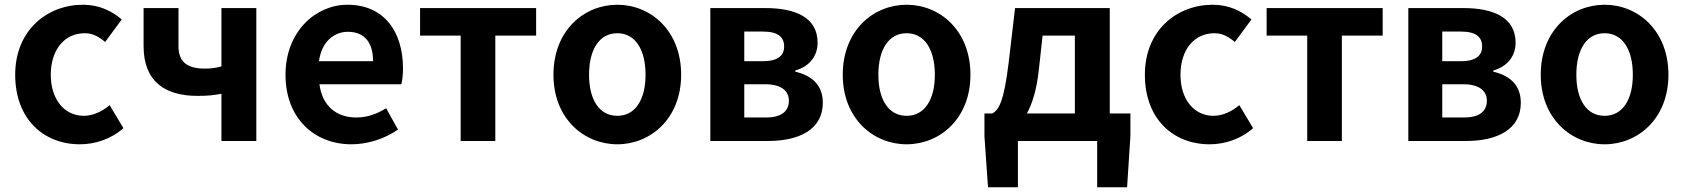

<svg xmlns="http://www.w3.org/2000/svg" viewBox="-20 -594 7094 809"><path d="M317 14C379 14 447 -7 500 -54L442 -151C411 -125 373 -106 333 -106C252 -106 194 -174 194 -279C194 -385 252 -454 337 -454C369 -454 395 -441 423 -417L493 -512C452 -547 399 -574 330 -574C178 -574 44 -466 44 -279C44 -94 162 14 317 14Z M913 0H1060V-560H913V-314C890 -308 870 -305 843 -305C765 -305 732 -336 732 -400V-560H585V-400C585 -249 677 -190 812 -190C859 -190 881 -193 913 -199Z M1461 14C1531 14 1602 -10 1657 -48L1607 -138C1567 -113 1527 -99 1481 -99C1398 -99 1338 -147 1326 -239H1671C1675 -252 1678 -279 1678 -306C1678 -461 1598 -574 1444 -574C1310 -574 1183 -461 1183 -279C1183 -95 1305 14 1461 14ZM1324 -336C1335 -418 1387 -460 1446 -460C1518 -460 1552 -412 1552 -336Z M1921 0H2067V-444H2239V-560H1750V-444H1921Z M2581 14C2721 14 2850 -94 2850 -279C2850 -466 2721 -574 2581 -574C2441 -574 2312 -466 2312 -279C2312 -94 2441 14 2581 14ZM2581 -106C2505 -106 2462 -174 2462 -279C2462 -385 2505 -454 2581 -454C2657 -454 2700 -385 2700 -279C2700 -174 2657 -106 2581 -106Z M2973 0H3217C3345 0 3447 -47 3447 -161C3447 -237 3399 -276 3331 -292V-297C3395 -315 3425 -362 3425 -414C3425 -522 3329 -560 3205 -560H2973ZM3116 -336V-461H3195C3258 -461 3284 -438 3284 -398C3284 -360 3258 -336 3193 -336ZM3116 -99V-239H3205C3273 -239 3304 -210 3304 -170C3304 -127 3275 -99 3208 -99Z M3800 14C3940 14 4069 -94 4069 -279C4069 -466 3940 -574 3800 -574C3660 -574 3531 -466 3531 -279C3531 -94 3660 14 3800 14ZM3800 -106C3724 -106 3681 -174 3681 -279C3681 -385 3724 -454 3800 -454C3876 -454 3919 -385 3919 -279C3919 -174 3876 -106 3800 -106Z M4373 -444H4509V-116H4307C4330 -158 4348 -217 4357 -298ZM4656 -116V-560H4257L4230 -330C4210 -166 4189 -131 4161 -116H4128V-20L4143 195H4269V0H4603V195H4729L4743 -20V-116Z M5077 14C5139 14 5207 -7 5260 -54L5202 -151C5171 -125 5133 -106 5093 -106C5012 -106 4954 -174 4954 -279C4954 -385 5012 -454 5097 -454C5129 -454 5155 -441 5183 -417L5253 -512C5212 -547 5159 -574 5090 -574C4938 -574 4804 -466 4804 -279C4804 -94 4922 14 5077 14Z M5488 0H5634V-444H5806V-560H5317V-444H5488Z M5914 0H6158C6286 0 6388 -47 6388 -161C6388 -237 6340 -276 6272 -292V-297C6336 -315 6366 -362 6366 -414C6366 -522 6270 -560 6146 -560H5914ZM6057 -336V-461H6136C6199 -461 6225 -438 6225 -398C6225 -360 6199 -336 6134 -336ZM6057 -99V-239H6146C6214 -239 6245 -210 6245 -170C6245 -127 6216 -99 6149 -99Z M6741 14C6881 14 7010 -94 7010 -279C7010 -466 6881 -574 6741 -574C6601 -574 6472 -466 6472 -279C6472 -94 6601 14 6741 14ZM6741 -106C6665 -106 6622 -174 6622 -279C6622 -385 6665 -454 6741 -454C6817 -454 6860 -385 6860 -279C6860 -174 6817 -106 6741 -106Z"/></svg>

Font: Noto Sans CJK JP Bold
Style: Regular
Weight: 700
Designer: Ryoko NISHIZUKA (kana & ideographs); Paul D. Hunt (Latin, Greek & Cyrillic); Wenlong ZHANG (bopomofo); Sandoll Communica
Foundry: Adobe Systems Incorporated
Version: Version 1.004;PS 1.004;hotconv 1.0.82;makeotf.lib2.5.63406